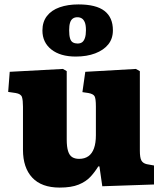

<svg xmlns="http://www.w3.org/2000/svg" viewBox="-20 -835 741 869"><path d="M250 14Q168 14 126 -31Q84 -76 84 -157V-352Q84 -381 79.5 -395.5Q75 -410 51 -414L17 -419L24 -510L265 -523L282 -513V-203Q282 -171 288 -151.5Q294 -132 306.5 -124Q319 -116 338 -116Q363 -116 380 -128Q397 -140 405.5 -164Q414 -188 414 -223V-353Q414 -389 408 -399.5Q402 -410 380 -414L353 -418L366 -510L595 -523L613 -513V-153Q613 -121 620 -108.5Q627 -96 644 -92L677 -86V0L443 8L430 -82H425Q409 -56 389 -34.5Q369 -13 336 0.5Q303 14 250 14ZM323 -579Q253 -579 212.5 -611Q172 -643 172 -697Q172 -736 192.5 -762.5Q213 -789 250 -802Q287 -815 335 -815Q415 -815 453 -785.5Q491 -756 491 -698Q491 -660 470 -634Q449 -608 411 -593.5Q373 -579 323 -579ZM331 -638Q344 -638 352 -644Q360 -650 364.5 -663.5Q369 -677 369 -698Q369 -721 364 -733.5Q359 -746 350.5 -751.5Q342 -757 330 -757Q318 -757 309.5 -751Q301 -745 297 -732Q293 -719 293 -698Q293 -675 297 -661.5Q301 -648 310 -643Q319 -638 331 -638Z"/></svg>

Font: Literata ExtraBold
Style: Regular
Weight: 800
Designer: Latin by Veronika Burian and Jose Scaglione. Greek by Irene Vlachou. Cyrillic by Vera Evstafieva.
Foundry: TypeTogether
Version: Version 3.103;gftools[0.9.29]